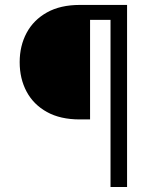

<svg xmlns="http://www.w3.org/2000/svg" viewBox="-20 -747 624 767"><path d="M421.5 0V-667.6H339.8V-269.9H298.7Q221.2 -269.9 167.6 -299.5Q114 -329.2 86.3 -380.9Q58.6 -432.5 58.6 -498.6Q58.6 -563.9 86.3 -615.6Q114 -667.3 167.6 -697.3Q221.2 -727.3 298.7 -727.3H487.6V0Z"/></svg>

Font: Inter Zeller Light
Style: Regular
Weight: 300
Designer: Rasmus Andersson; Joe Bland
Foundry: zeller
Version: Version 3.015;git-dec3a8cb1